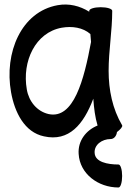

<svg xmlns="http://www.w3.org/2000/svg" viewBox="-20 -581 594 852"><path d="M522 -25C479 -98 462 -182 462 -267C462 -356 478 -444 478 -533C478 -542 455 -549 427 -549C399 -549 376 -542 376 -533V-529C334 -555 286 -567 236 -558C74 -529 -2 -347 29 -172C45 -82 89 6 175 24C286 49 351 -29 394 -143C397 -101 402 -60 413 -24C361 -3 325 45 329 102C334 190 415 251 506 251C515 251 522 228 522 200C522 172 515 149 506 149C457 149 402 138 400 98C397 62 432 36 471 36C485 36 497 23 499 5C515 -7 525 -19 522 -25ZM195 -75C144 -87 108 -131 99 -184C77 -309 137 -437 254 -458C300 -466 348 -459 381 -430C382 -418 383 -407 384 -395C353 -227 307 -50 195 -75Z"/></svg>

Font: Nupuram Condensed Medium
Style: Regular
Weight: 500
Width: 3
Designer: Santhosh Thottingal (santhosh.thottingal@gmail.com)
Foundry: SMC
Version: Version 1.000